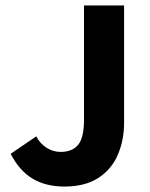

<svg xmlns="http://www.w3.org/2000/svg" viewBox="-20 -672 549 704"><path d="M216 12Q148 12 99.5 -17Q51 -46 19 -108L113 -172Q127 -145 151 -130Q175 -115 202 -115Q245 -115 266.5 -141Q288 -167 288 -234V-652H435V-222Q435 -158 412 -104.5Q389 -51 340.5 -19.5Q292 12 216 12Z"/></svg>

Font: Source Sans 3 ExtraLight
Style: Bold
Weight: 700
Version: Version 3.052;hotconv 1.1.0;makeotfexe 2.6.0